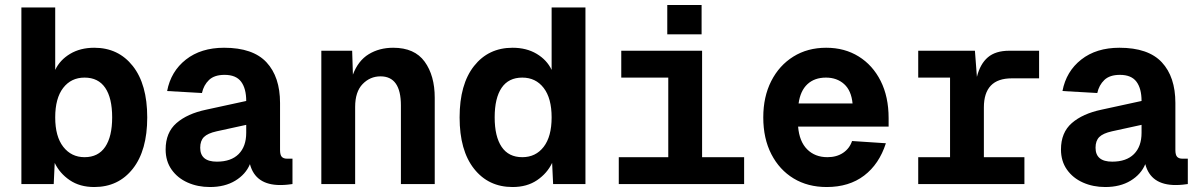

<svg xmlns="http://www.w3.org/2000/svg" viewBox="-20 -740 4840 772"><path d="M359 12Q301 12 260.5 -15.5Q220 -43 200 -85L196 0H66V-710H202V-459Q221 -499 262 -523.5Q303 -548 359 -548Q456 -548 514 -474.5Q572 -401 572 -268Q572 -135 514 -61.5Q456 12 359 12ZM320 -108Q375 -108 403 -149.5Q431 -191 431 -268Q431 -346 403 -387Q375 -428 320 -428Q266 -428 234 -386.5Q202 -345 202 -268Q202 -191 234.5 -149.5Q267 -108 320 -108Z M824 12Q775 12 734.5 -6Q694 -24 670 -58Q646 -92 646 -139Q646 -207 689.5 -245Q733 -283 809 -299L970 -334Q970 -384 949.5 -411.5Q929 -439 883 -439Q842 -439 820.5 -418.5Q799 -398 792 -366L652 -374Q667 -453 727.5 -500.5Q788 -548 881 -548Q997 -548 1051.5 -489.5Q1106 -431 1106 -326V-137Q1106 -117 1113 -109.5Q1120 -102 1134 -102H1156V0Q1150 1 1136 2.5Q1122 4 1107 4Q1007 4 985 -80Q968 -39 926 -13.5Q884 12 824 12ZM852 -90Q909 -90 939.5 -120.5Q970 -151 970 -206V-238L851 -212Q815 -204 800 -189Q785 -174 785 -146Q785 -90 852 -90Z M1272 0V-536H1396L1399 -440Q1420 -496 1462.5 -522Q1505 -548 1561 -548Q1647 -548 1687.5 -492Q1728 -436 1728 -347V0H1592V-316Q1592 -433 1510 -433Q1468 -433 1438 -402Q1408 -371 1408 -310V0Z M2041 12Q1944 12 1886 -61.5Q1828 -135 1828 -268Q1828 -401 1886 -474.5Q1944 -548 2041 -548Q2097 -548 2138 -523.5Q2179 -499 2198 -459V-710H2334V0H2204L2200 -85Q2180 -43 2139.5 -15.5Q2099 12 2041 12ZM2080 -108Q2134 -108 2166 -149.5Q2198 -191 2198 -268Q2198 -345 2166 -386.5Q2134 -428 2080 -428Q2025 -428 1997 -387Q1969 -346 1969 -268Q1969 -191 1997 -149.5Q2025 -108 2080 -108Z M2468 0V-108H2667V-428H2478V-536H2803V-108H2972V0ZM2663 -602V-720H2801V-602Z M3304 12Q3228 12 3171 -22.5Q3114 -57 3081.5 -120Q3049 -183 3049 -268Q3049 -351 3081 -414Q3113 -477 3170 -512.5Q3227 -548 3302 -548Q3376 -548 3432.5 -513Q3489 -478 3521 -414.5Q3553 -351 3553 -265V-231H3189Q3194 -171 3225.5 -139.5Q3257 -108 3307 -108Q3344 -108 3370 -125.5Q3396 -143 3406 -173L3542 -164Q3515 -80 3454.5 -34Q3394 12 3304 12ZM3191 -324H3408Q3403 -376 3374 -402Q3345 -428 3301 -428Q3255 -428 3226.5 -401.5Q3198 -375 3191 -324Z M3672 0V-108H3800V-428H3672V-536H3900L3908 -431Q3921 -483 3952 -509.5Q3983 -536 4038 -536H4158V-425H4048Q3936 -425 3936 -308V-108H4099V0Z M4424 12Q4375 12 4334.5 -6Q4294 -24 4270 -58Q4246 -92 4246 -139Q4246 -207 4289.5 -245Q4333 -283 4409 -299L4570 -334Q4570 -384 4549.5 -411.5Q4529 -439 4483 -439Q4442 -439 4420.5 -418.5Q4399 -398 4392 -366L4252 -374Q4267 -453 4327.5 -500.5Q4388 -548 4481 -548Q4597 -548 4651.5 -489.5Q4706 -431 4706 -326V-137Q4706 -117 4713 -109.5Q4720 -102 4734 -102H4756V0Q4750 1 4736 2.5Q4722 4 4707 4Q4607 4 4585 -80Q4568 -39 4526 -13.5Q4484 12 4424 12ZM4452 -90Q4509 -90 4539.5 -120.5Q4570 -151 4570 -206V-238L4451 -212Q4415 -204 4400 -189Q4385 -174 4385 -146Q4385 -90 4452 -90Z"/></svg>

Font: Geist Mono
Style: Bold
Weight: 700
Monospace: yes
Designer: Basement.studio, Andrés Briganti, Mateo Zaragoza
Foundry: Basement.studio, Vercel, Andrés Briganti, Guido Ferreyra, Mateo Zaragoza
Version: Version 1.500; ttfautohint (v1.8.4.7-5d5b)